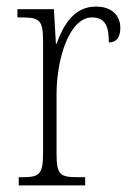

<svg xmlns="http://www.w3.org/2000/svg" viewBox="-20 -564 398 584"><path d="M37 0H239V-25H220C163 -25 152 -30 152 -99V-276C152 -384 190 -511 260 -511C302 -511 311 -481 311 -435C336 -435 346 -453 346 -479C346 -516 321 -544 272 -544C203 -544 172 -485 152 -431H150L144 -536H33V-511H39C100 -511 111 -506 111 -438V-100C111 -30 99 -25 43 -25H37Z"/></svg>

Font: Noto Serif Georgian Condensed ExtraLight
Style: Regular
Weight: 200
Width: 3
Designer: Monotype Design Team, Akaki Razmadze
Foundry: Google LLC
Version: Version 2.003